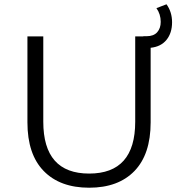

<svg xmlns="http://www.w3.org/2000/svg" viewBox="-20 -870 837 896"><path d="M783 -766Q783 -716 757 -684Q731 -652 683 -647V-299Q683 -150 607.5 -72Q532 6 396 6Q260 6 184 -72Q108 -150 108 -299V-700H182V-302Q182 -60 396 -60Q611 -60 611 -302V-700H649V-701H664Q697 -701 713.5 -719.5Q730 -738 730 -768Q730 -804 710 -832L757 -850Q783 -814 783 -766Z"/></svg>

Font: mBank
Style: Regular
Weight: 400
Designer: Julieta Ulanovsky
Foundry: Julieta Ulanovsky
Version: Version 7.200;PS 007.200;hotconv 1.0.88;makeotf.lib2.5.64775